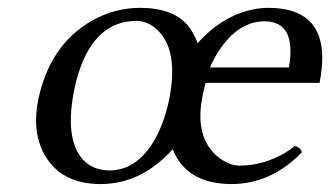

<svg xmlns="http://www.w3.org/2000/svg" viewBox="-20 -459 841 489"><path d="M483.4 -349.1Q549.8 -423.3 635.3 -437Q649.9 -439 663.1 -439Q799.3 -439 800.8 -314Q800.8 -283.7 793.9 -248H503.9Q501 -239.3 496.6 -218.3Q473.1 -107.4 538.1 -57.1Q564.5 -37.6 589.8 -37.1Q650.4 -37.1 707 -70.3Q720.7 -78.6 730.5 -86.9Q743.2 -85 749.5 -71.8Q670.9 9.8 568.8 9.8Q454.1 8.8 419.9 -79.1Q340.8 9.3 236.8 9.8Q133.8 9.8 91.8 -67.9Q61 -126.5 77.6 -206.1Q107.4 -346.2 215.8 -407.2Q272.9 -439 336.4 -439Q436 -439 470.7 -376Q477.5 -364.3 483.4 -349.1ZM170.4 -236.8Q142.6 -105.5 191.9 -51.8Q217.3 -25.4 258.3 -24.9Q325.7 -24.9 370.1 -96.7Q396 -139.2 409.7 -200.2Q438 -334 376.5 -386.7Q353.5 -405.8 328.1 -405.8Q222.2 -405.8 180.2 -273.4Q174.3 -255.4 170.4 -236.8ZM715.8 -287.1Q735.8 -403.8 654.3 -404.8Q581.1 -404.8 529.3 -316.4Q519 -298.3 515.1 -287.1Z"/></svg>

Font: Linux Libertine Display Slanted O
Style: Slanted
Weight: 400
Designer: Philipp H. Poll
Foundry: Philipp H. Poll
Version: Version 5.0.9